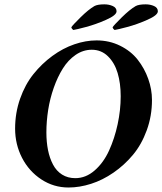

<svg xmlns="http://www.w3.org/2000/svg" viewBox="-20 -833 729 863"><path d="M495.1 -698.2Q486.3 -705.1 486.3 -710.9Q492.7 -720.7 527.8 -755.4Q563 -790 589.8 -805.7Q604 -813.5 634.8 -813.5Q655.3 -813.5 672.4 -805.9Q689.5 -798.3 689.5 -782.2Q689.5 -764.6 642.3 -743.9Q595.2 -723.1 552 -711.7Q508.8 -700.2 495.1 -698.2ZM309.6 -698.2Q300.8 -705.1 300.8 -710.9Q307.1 -720.7 342.3 -755.4Q377.4 -790 404.3 -805.7Q418.5 -813.5 449.2 -813.5Q469.7 -813.5 486.8 -805.9Q503.9 -798.3 503.9 -782.2Q503.9 -764.6 456.8 -743.9Q409.7 -723.1 366.5 -711.7Q323.2 -700.2 309.6 -698.2ZM392.6 -609.4Q353.5 -609.4 319.8 -586.2Q286.1 -563 262.5 -525.1Q238.8 -487.3 221.7 -438.7Q204.6 -390.1 196.5 -338.9Q188.5 -287.6 188.5 -238.3Q188.5 -194.8 195.8 -158.4Q203.1 -122.1 218.3 -93.3Q233.4 -64.5 259 -48.3Q284.7 -32.2 318.4 -32.2Q365.7 -32.2 405.5 -66.9Q445.3 -101.6 470.2 -156.2Q495.1 -210.9 508.8 -274.7Q522.5 -338.4 522.5 -400.4Q522.5 -458.5 508.8 -504.6Q495.1 -550.8 465.1 -580.1Q435.1 -609.4 392.6 -609.4ZM414.1 -651.4Q471.7 -651.4 520 -627.4Q568.4 -603.5 598.9 -564.7Q629.4 -525.9 646.2 -478.8Q663.1 -431.6 663.1 -383.8Q663.1 -311.5 639.6 -247.3Q616.2 -183.1 577.6 -137Q539.1 -90.8 490.2 -57.1Q441.4 -23.4 389.4 -6.8Q337.4 9.8 288.1 9.8Q221.2 9.8 165.8 -26.6Q110.4 -63 79.1 -123.5Q47.9 -184.1 47.9 -254.9Q47.9 -325.2 70.3 -389.2Q92.8 -453.1 130.4 -500Q168 -546.9 215.3 -581.5Q262.7 -616.2 314 -633.8Q365.2 -651.4 414.1 -651.4Z"/></svg>

Font: Crimson
Style: BoldItalic
Weight: 700
Italic angle: -11°
Version: Version 0.8